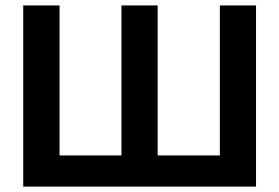

<svg xmlns="http://www.w3.org/2000/svg" viewBox="-20 -690 1033 710"><path d="M65.9 0V-669.9H200.2V-115.2H429.2V-669.9H563V-115.2H793V-669.9H926.8V0Z"/></svg>

Font: LT Wave Text Bold
Style: Regular
Weight: 700
Designer: Daniel Lyons
Version: Version 2.5 (Glyphs App)